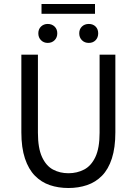

<svg xmlns="http://www.w3.org/2000/svg" viewBox="-20 -930 685 962"><path d="M323 12Q272 12 229.5 -2.5Q187 -17 155 -49.5Q123 -82 105 -136Q87 -190 87 -267V-656H170V-265Q170 -188 190.5 -143.5Q211 -99 245.5 -80.5Q280 -62 323 -62Q366 -62 401.5 -80.5Q437 -99 458 -143.5Q479 -188 479 -265V-656H558V-267Q558 -190 540.5 -136Q523 -82 491 -49.5Q459 -17 416 -2.5Q373 12 323 12ZM219 -715Q199 -715 185.5 -728.5Q172 -742 172 -763Q172 -784 185.5 -797Q199 -810 219 -810Q240 -810 253.5 -797Q267 -784 267 -763Q267 -742 253.5 -728.5Q240 -715 219 -715ZM425 -715Q404 -715 390.5 -728.5Q377 -742 377 -763Q377 -784 390.5 -797Q404 -810 425 -810Q446 -810 459 -797Q472 -784 472 -763Q472 -742 459 -728.5Q446 -715 425 -715ZM188 -861V-910H456V-861Z"/></svg>

Font: Source Sans 3 ExtraLight
Style: Regular
Weight: 400
Version: Version 3.052;hotconv 1.1.0;makeotfexe 2.6.0